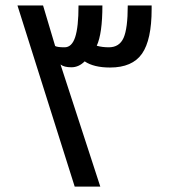

<svg xmlns="http://www.w3.org/2000/svg" viewBox="-20 -694 629 714"><path d="M360.8 -673.8Q360.8 -569.3 339.8 -523.9Q359.9 -518.1 384.8 -518.1Q423.8 -518.1 439.5 -553Q455.1 -587.9 455.1 -673.8H543.9V-660.2Q543.9 -545.9 508.1 -494.4Q472.2 -442.9 389.2 -442.9Q328.6 -442.9 294.9 -465.8Q272.9 -443.8 245.6 -443.8Q218.3 -443.8 205.1 -454.1L353 0H257.8L44.9 -673.8H140.1L185.1 -522.9Q193.4 -518.1 220.2 -518.1Q247.1 -518.1 259.5 -555.7Q272 -593.3 272 -673.8Z"/></svg>

Font: DroidArabicKufi
Style: Regular
Weight: 400
Designer: Pascal Zoghbi
Foundry: Ascender Corporation
Version: Version 1.00